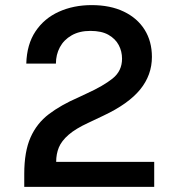

<svg xmlns="http://www.w3.org/2000/svg" viewBox="-20 -732 690 752"><path d="M75 0V-51Q75 -138 99.5 -193.5Q124 -249 171.5 -285Q219 -321 286 -350L320 -366Q384 -395 421 -424.5Q458 -454 458 -502Q458 -531 445 -555.5Q432 -580 405 -595.5Q378 -611 334 -611Q291 -611 260.5 -593.5Q230 -576 214.5 -547Q199 -518 199 -483H83Q85 -558 119 -609Q153 -660 210.5 -686Q268 -712 339 -712Q412 -712 465 -686.5Q518 -661 546.5 -615.5Q575 -570 575 -509Q575 -438 529 -381.5Q483 -325 385 -279L326 -251Q276 -228 248.5 -204Q221 -180 210.5 -154.5Q200 -129 200 -98H584V0Z"/></svg>

Font: Host Grotesk Light SemiBold
Style: Regular
Weight: 600
Version: Version 1.003